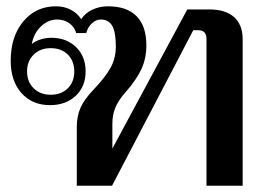

<svg xmlns="http://www.w3.org/2000/svg" viewBox="-20 -590 857 610"><path d="M751 -465V0H636V-466Q636 -494 610 -494H594L336 0H224V-187Q224 -221 236 -248Q248 -275 277 -305Q316 -346 332 -376Q348 -406 348 -442Q348 -488 336.5 -508Q325 -528 300 -528Q285 -528 272 -516Q259 -504 254 -485H222Q217 -504 200.5 -516Q184 -528 162 -528Q133 -528 110 -506Q87 -484 81 -450Q91 -459 108.5 -464.5Q126 -470 143 -470Q191 -470 221.5 -440.5Q252 -411 252 -363Q252 -315 220.5 -285.5Q189 -256 139 -256Q82 -256 48 -294.5Q14 -333 14 -397Q14 -474 54 -522Q94 -570 158 -570Q184 -570 205 -559Q226 -548 238 -529Q250 -548 273 -559Q296 -570 323 -570Q383 -570 414 -538.5Q445 -507 445 -446Q445 -405 429.5 -371Q414 -337 378 -296Q356 -271 346.5 -248Q337 -225 337 -197V-118L575 -560H645Q697 -560 724 -535.5Q751 -511 751 -465ZM66 -363Q66 -330 87 -309.5Q108 -289 141 -289Q175 -289 195.5 -309.5Q216 -330 216 -363Q216 -396 195.5 -416.5Q175 -437 141 -437Q108 -437 87 -416.5Q66 -396 66 -363Z"/></svg>

Font: Fahkwang Medium
Style: Regular
Weight: 500
Version: Version 1.000; ttfautohint (v1.6)